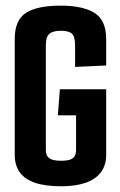

<svg xmlns="http://www.w3.org/2000/svg" viewBox="-20 -645 420 671"><path d="M193.7 6Q138.8 6 102.6 -6.1Q66.5 -18.3 49 -42.9Q31.5 -67.5 31.5 -104.5V-508.6Q31.5 -575.1 71 -600.2Q110.5 -625.3 191.7 -625.3Q268.9 -625.3 310 -600.1Q351.1 -574.8 351.1 -507.6V-416.1L242.4 -411.1V-486.4Q242.4 -517.5 231.1 -527.5Q219.8 -537.5 193 -537.5Q165.2 -537.5 152.7 -526.9Q140.2 -516.2 140.2 -487.4V-121.7Q140.2 -106.2 146.3 -98Q152.3 -89.8 164.4 -86.5Q176.5 -83.1 194.3 -83.1Q211.4 -83.1 222.9 -86.5Q234.3 -89.8 240 -98Q245.8 -106.2 245.8 -121.7V-241.9H182.2L189.2 -333H351.1V-104.5Q351.1 -67.5 332.6 -42.9Q314.2 -18.3 279 -6.1Q243.9 6 193.7 6Z"/></svg>

Font: Smooch Sans Thin
Style: Regular
Weight: 100
Designer: Robert E. Leuschke
Foundry: Robert E. Leuschke
Version: Version 1.010